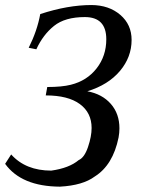

<svg xmlns="http://www.w3.org/2000/svg" viewBox="-63 -713 586 748"><path d="M170.4 14.2Q20.5 13.2 -43 -74.7L-19.5 -111.3Q37.1 -48.3 136.7 -48.3Q206.5 -58.1 243.7 -89.4Q265.6 -98.6 279.8 -140.1Q293.9 -181.6 293.9 -214.4Q293.9 -273.9 248 -307.6Q202.1 -341.3 115.2 -341.3L121.1 -374Q178.2 -374 212.9 -382.8Q275.9 -398.4 313.5 -446.8Q351.1 -495.1 351.1 -560.1Q351.1 -646.5 267.6 -646.5Q190.4 -646.5 147.5 -612.1Q104.5 -577.6 78.6 -521L48.8 -526.9Q82 -593.3 93.8 -658.2Q201.2 -693.4 293.5 -693.4Q361.8 -692.9 405.8 -655Q449.7 -617.2 449.7 -557.6Q449.7 -490.2 404.1 -436.3Q358.4 -382.3 277.3 -357.4Q335 -346.7 368.7 -308.3Q402.3 -270 402.3 -212.9Q402.3 -195.8 398.9 -177.2Q377 -69.8 306.2 -25.4Q259.8 9.3 170.4 14.2Z"/></svg>

Font: Kelvinch
Style: Italic
Weight: 400
Italic angle: -10°
Designer: Paul James Miller
Foundry: High-Logic / Made with FontCreator
Version: Version 3.40;July 22, 2017;FontCreator 11.0.0.2388 64-bit